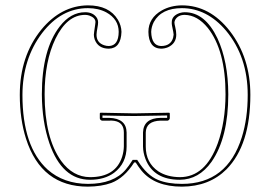

<svg xmlns="http://www.w3.org/2000/svg" viewBox="-20 -678 994 710"><path d="M438 -188Q438 -225.1 403.3 -231Q394.5 -232.4 383.8 -231.9H356.9Q350.1 -233.9 349.1 -240.2V-258.8L351.1 -261.2Q352.1 -261.2 477.1 -258.8L606 -261.2L607.9 -258.8V-240.2Q606 -233.4 600.1 -231.9H574.2Q520 -230.5 519 -188V-136.2Q519 -76.2 565.4 -44.4Q597.7 -23.4 645 -22.9Q739.7 -22.9 785.2 -147.9Q813.5 -227.1 814 -329.1Q814 -491.7 748.5 -574.7Q710 -622.1 663.1 -623Q637.7 -623 627.4 -604Q625.5 -599.1 625 -596.2Q625 -589.4 627.9 -578.6Q631.8 -562.5 631.8 -549.8Q631.8 -517.6 601.6 -503.4Q588.9 -498 575.2 -498Q529.8 -499.5 528.8 -560.1Q528.8 -611.3 578.6 -639.6Q610.8 -657.7 652.8 -658.2Q755.9 -658.2 830.1 -563Q905.8 -464.4 905.8 -327.1Q905.8 -142.1 817.9 -52.2Q753.9 11.7 652.8 12.2Q551.8 12.2 502.9 -47.4Q492.7 -60.1 481.9 -77.1H476.1Q439.9 -20 391.6 -1.5Q355.5 11.7 305.2 12.2Q132.8 12.2 76.2 -165Q53.2 -237.3 53.2 -327.1Q53.2 -470.2 132.8 -568.4Q206.1 -657.2 305.2 -658.2Q383.8 -658.2 416 -605Q428.7 -583.5 429.2 -560.1Q427.2 -499.5 382.8 -498Q342.8 -498 330.1 -532.2Q327.1 -541.5 327.1 -549.8Q327.1 -554.2 332 -586.9Q332.5 -591.8 333 -596.2Q333 -612.3 310.1 -620.6Q302.2 -623 294.9 -623Q228 -623 185.1 -534.7Q145 -451.7 145 -329.1Q145 -168.9 206.1 -83Q249.5 -23.4 313 -22.9Q407.2 -22.9 431.6 -98.1Q437.5 -117.2 438 -136.2ZM448.2 -188V-136.2Q448.2 -74.2 401.9 -39.1Q366.7 -13.2 313 -13.2Q209.5 -13.2 162.6 -148.4Q135.3 -228 134.8 -329.1Q134.8 -495.1 201.2 -580.6Q241.7 -632.8 294.9 -632.8Q325.2 -632.8 338.9 -610.8Q342.8 -603 342.8 -596.2Q342.8 -587.4 340.3 -575.2Q337.4 -560.5 336.9 -549.8Q336.9 -520 365.2 -510.7Q373.5 -507.8 382.8 -507.8Q418.5 -509.3 418.9 -560.1Q418.9 -606.9 373 -632.3Q343.8 -647.9 305.2 -647.9Q206.5 -647.9 135.7 -555.7Q63.5 -460.4 63 -327.1Q63 -135.3 156.2 -50.8Q215.3 1.5 305.2 2Q400.4 2 445.3 -51.3Q456.1 -64 467.8 -82.5L470.7 -86.9H487.3L490.2 -82.5Q523.4 -29.8 564.5 -12.7Q600.1 2 652.8 2Q820.3 2 874.5 -171.4Q896 -240.7 896 -327.1Q896 -468.3 815.9 -564.5Q745.6 -647.5 652.8 -647.9Q577.1 -647.9 548.8 -596.7Q539.6 -578.6 539.1 -560.1Q540.5 -509.3 575.2 -507.8Q611.3 -507.8 620.1 -538.1Q621.6 -544.4 622.1 -549.8Q622.1 -555.2 616.2 -582.5Q614.7 -589.8 615.2 -596.2Q615.2 -619.6 644.5 -629.9Q654.3 -632.8 663.1 -632.8Q738.3 -632.8 784.2 -536.1Q823.7 -451.2 824.2 -329.1Q824.2 -168.9 762.2 -79.6Q715.3 -13.7 645 -13.2Q547.9 -13.2 518.1 -89.8Q509.3 -112.8 508.8 -136.2V-188Q510.7 -241.2 574.2 -242.2H598.1V-251Q509.3 -249 477.1 -249Q441.9 -249 358.9 -251V-242.2H383.8Q447.3 -240.2 448.2 -188Z"/></svg>

Font: Linux Biolinum Outline O
Style: Bold
Weight: 700
Designer: Philipp H. Poll
Foundry: Philipp H. Poll
Version: Version 0.9.2